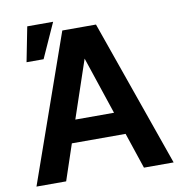

<svg xmlns="http://www.w3.org/2000/svg" viewBox="-86 -860 895 943"><g transform="rotate(-10 362.0 -388.5)"><path d="M278 -730H446L704 3H556L496 -176H228L168 3H20ZM362 -575 265 -288H458ZM241 -780 163 -607H78L112 -780Z"/></g></svg>

Font: Sinter Bold
Style: Regular
Weight: 700
Foundry: Adobe & rsms
Version: Version 1.000